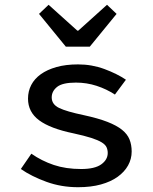

<svg xmlns="http://www.w3.org/2000/svg" viewBox="-20 -770 640 802"><path d="M306 12Q236 12 174 -10.5Q112 -33 67 -64L111 -128Q154 -98 204.5 -81Q255 -64 319 -64Q376 -64 403 -83.5Q430 -103 430 -131Q430 -144 425 -155Q420 -166 404.5 -175.5Q389 -185 361 -194Q333 -203 287 -213Q190 -233 143.5 -267.5Q97 -302 97 -358Q97 -389 110.5 -415Q124 -441 150.5 -460Q177 -479 216 -490Q255 -501 306 -501Q364 -501 416.5 -481.5Q469 -462 506 -437L460 -375Q425 -398 383.5 -411.5Q342 -425 297 -425Q241 -425 218.5 -407Q196 -389 196 -363Q196 -334 227 -319Q258 -304 330 -289Q390 -276 428.5 -261Q467 -246 489.5 -228Q512 -210 521 -187.5Q530 -165 530 -137Q530 -106 515 -79Q500 -52 471.5 -31.5Q443 -11 401.5 0.5Q360 12 306 12ZM255 -575 143 -712 183 -750 303 -642H307L427 -750L467 -712L355 -575Z"/></svg>

Font: SauceCodePro Nerd Font Mono
Style: Regular
Weight: 500
Monospace: yes
Designer: Paul D. Hunt, Teo Tuominen
Foundry: Adobe Systems Incorporated
Version: Version 2.030;PS 1.000;hotconv 16.6.51;makeotf.lib2.5.65220;